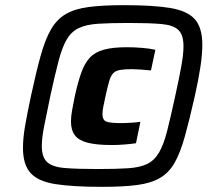

<svg xmlns="http://www.w3.org/2000/svg" viewBox="-20 -716 836 744"><path d="M376 8Q262 8 195 -2.5Q128 -13 98.5 -45.5Q69 -78 69 -143Q69 -181 77.5 -230Q86 -279 100 -344Q120 -437 137.5 -500Q155 -563 177.5 -602Q200 -641 235 -661.5Q270 -682 324.5 -689Q379 -696 461 -696Q574 -696 640 -685Q706 -674 735 -641.5Q764 -609 764 -542Q764 -505 756.5 -456Q749 -407 735 -344Q714 -251 696.5 -188Q679 -125 657 -86Q635 -47 600 -26.5Q565 -6 511 1Q457 8 376 8ZM359 -61Q430 -61 476 -64Q522 -67 550 -80.5Q578 -94 596 -124.5Q614 -155 627.5 -208Q641 -261 659 -344Q674 -412 682.5 -459Q691 -506 691 -537Q691 -581 671 -600Q651 -619 604.5 -623Q558 -627 479 -627Q407 -627 360.5 -624Q314 -621 285 -607Q256 -593 238.5 -563Q221 -533 207 -480Q193 -427 175 -344Q161 -276 151.5 -229Q142 -182 142 -150Q142 -107 162.5 -88Q183 -69 230.5 -65Q278 -61 359 -61ZM414 -154Q354 -154 319.5 -163Q285 -172 270 -192Q255 -212 255 -245Q255 -265 259.5 -289.5Q264 -314 270 -344Q282 -398 295 -434.5Q308 -471 328 -492.5Q348 -514 382.5 -523.5Q417 -533 471 -533Q501 -533 531 -530.5Q561 -528 582 -523L565 -443Q547 -445 526 -446.5Q505 -448 492 -448Q463 -448 445.5 -445Q428 -442 418.5 -432Q409 -422 403 -401Q397 -380 389 -344Q384 -321 380.5 -303.5Q377 -286 377 -274Q377 -250 393 -244.5Q409 -239 447 -239Q469 -239 490 -240.5Q511 -242 524 -244L507 -161Q487 -158 461.5 -156Q436 -154 414 -154Z"/></svg>

Font: Saira SemiExpanded ExtraBold
Style: Italic
Weight: 800
Width: 6
Italic angle: -12°
Designer: Hector Gatti with collaboration of the Omnibus-Type team
Foundry: Omnibus-Type
Version: Version 1.101